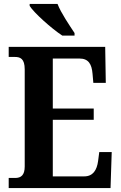

<svg xmlns="http://www.w3.org/2000/svg" viewBox="-20 -951 611 971"><path d="M295 -771H357V-784C332 -822 288 -886 271 -931H130V-921C152 -886 240 -807 295 -771ZM24 0H539L545 -182H482L476 -136C470 -92 451 -59 406 -59H247V-345H454V-402H247V-655H382C428 -655 444 -626 448 -578L452 -532H515L512 -714H24V-663H55C82 -663 105 -655 105 -600V-109C105 -66 87 -51 57 -51H24Z"/></svg>

Font: Noto Serif Myanmar Condensed
Style: Bold
Weight: 700
Width: 3
Designer: Ben Mitchell and the Monotype Design Team
Foundry: Monotype Imaging Inc.
Version: Version 2.106